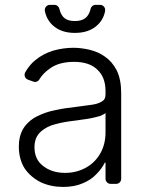

<svg xmlns="http://www.w3.org/2000/svg" viewBox="-20 -747 596 780"><path d="M146 -6.4Q104.8 -27 80.3 -62.5Q56.5 -100.5 56.5 -152Q56.5 -192.1 72.1 -220.5Q86.6 -246.4 115.8 -266.3Q144.2 -283.4 182.2 -294.4Q232.2 -306.5 266.3 -309.7L307.5 -315.3Q339.8 -319.6 344.5 -320.3Q375.4 -323.5 392.4 -333.8Q408.7 -342.3 408.7 -362.9V-376.4Q408.7 -433.2 375.7 -463.8Q343.4 -495.7 280.9 -495.7Q220.5 -495.7 184.3 -469.8Q154.5 -449.6 139.6 -424Q137.1 -419.4 132.3 -416.7Q127.5 -414.1 122.5 -414.1Q119 -414.1 114.7 -415.8L93.8 -423.3Q87.4 -425.4 83.6 -430.8Q79.9 -436.1 79.9 -442.8Q79.9 -448.5 82.4 -453.1Q100.1 -484 122.9 -502.1Q153.8 -528.4 196.7 -541.5Q237.9 -552.9 278.8 -552.9Q308.9 -552.9 344.5 -544.7Q380.3 -535.9 406.6 -516.7Q435.4 -497.2 454.5 -460.6Q472.3 -423.3 472.3 -370V-21Q472.3 -12.1 466.3 -6Q460.2 0 451.3 0H429.7Q421.2 0 415 -6Q408.7 -12.1 408.7 -21V-86.3H405.9Q392.8 -60.7 371.4 -39.4Q349.8 -16 315.3 -2.1Q282.7 12.4 236.2 12.4Q186.8 12.4 146 -6.4ZM155.2 -72.8Q190.7 -44.7 244.7 -44.7Q292.6 -44.7 332 -67.5Q368.6 -88.8 389.2 -126.8Q408.7 -163.4 408.7 -209.2V-288Q404.1 -283 386 -275.6Q365.8 -269.9 347.7 -266.3L332.7 -263.8Q317.1 -261 305 -259.9L294.4 -258.2Q271.7 -255 266.3 -254.6Q224.8 -249.3 187.5 -237.2Q155.9 -224.8 137.4 -203.8Q120 -181.5 120 -149.9Q120 -99.1 155.2 -72.8ZM182.9 -727.3H201Q208.5 -727.3 214.1 -722.5Q219.8 -717.7 221.6 -710.2Q224.8 -693.9 235.1 -680.4Q250 -661.6 284.1 -661.6Q318.2 -661.6 333.8 -680.4Q344.1 -693.5 348 -710.6Q349.4 -717.7 355.1 -722.5Q360.8 -727.3 368.3 -727.3H386.7Q395.2 -727.3 401.3 -721.1Q407.3 -714.8 407.3 -706.3Q407.3 -703.8 407 -702.4Q400.6 -668 375.7 -644.9Q342 -613.3 284.1 -613.3Q227.3 -613.3 193.5 -644.9Q168.7 -668.7 162.3 -702.4Q161.9 -703.5 161.9 -706Q161.9 -714.8 168 -721.1Q174 -727.3 182.9 -727.3Z"/></svg>

Font: DeltaSans Light
Style: Regular
Weight: 300
Designer: Rasmus Andersson
Foundry: rsms
Version: Version 3.012